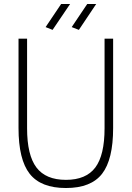

<svg xmlns="http://www.w3.org/2000/svg" viewBox="-20 -934 661 964"><path d="M311 10Q185 10 129 -61.5Q73 -133 73 -291V-740H116V-290Q116 -155 163 -93Q210 -31 311 -31Q412 -31 458.5 -93Q505 -155 505 -290V-740H548V-291Q548 -133 492.5 -61.5Q437 10 311 10ZM209 -798 287 -914H332L244 -784ZM340 -798 418 -914H463L376 -784Z"/></svg>

Font: Encode Sans Compressed
Style: ExtraLight
Weight: 200
Designer: Pablo Impallari, Andres Torresi
Foundry: Pablo Impallari, Andres Torresi
Version: Version 1.000; ttfautohint (v1.00) -l 8 -r 50 -G 200 -x 14 -